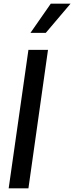

<svg xmlns="http://www.w3.org/2000/svg" viewBox="-20 -1020 402 1040"><path d="M255 -1000H362L228 -842H145ZM27 0 134 -750H240L134 0Z"/></svg>

Font: Oakes Grotesk Medium
Style: Italic
Weight: 500
Italic angle: -8°
Designer: Samuel Oakes
Foundry: Samuel Oakes
Version: Version 1.000;PS 001.000;hotconv 1.0.88;makeotf.lib2.5.64775